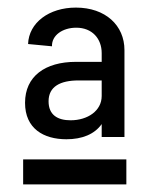

<svg xmlns="http://www.w3.org/2000/svg" viewBox="-20 -728 405 506"><path d="M248 -588V-565H180C99 -565 46 -527 46 -457C46 -389 95 -361 155 -361C196 -361 229 -374 248 -401V-367H308V-596C308 -661 258 -708 180 -708C109 -708 56 -668 54 -612L117 -606C116 -635 145 -655 181 -655C223 -655 248 -626 248 -588ZM41 -242H313V-308H41ZM108 -461C108 -500 139 -516 187 -516H248V-475C248 -436 211 -411 166 -411C132 -411 108 -425 108 -461Z"/></svg>

Font: Vanilla Cream DemiBold
Style: Regular
Weight: 600
Designer: Jeremy Tribby, Jinavaṁso
Foundry: Tribby Type
Version: Version 1.422;Glyphs 3.1.2 (3151)